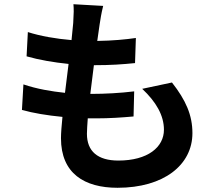

<svg xmlns="http://www.w3.org/2000/svg" viewBox="-20 -829 1040 910"><path d="M91 -429 84 -308C137 -293 203 -282 276 -275C272 -234 269 -198 269 -174C269 -7 380 61 537 61C756 61 892 -47 892 -198C892 -283 861 -354 795 -438L654 -408C720 -346 757 -282 757 -214C757 -132 681 -68 541 -68C443 -68 392 -112 392 -195C392 -213 394 -238 396 -268H436C499 -268 557 -272 613 -277L616 -396C551 -388 477 -384 415 -384H408L425 -520C506 -520 561 -524 620 -530L624 -649C577 -642 513 -636 441 -635L452 -712C456 -738 460 -765 469 -801L328 -809C330 -787 330 -767 327 -720L319 -639C246 -645 171 -658 112 -677L106 -562C165 -545 236 -533 305 -526L288 -389C223 -396 156 -407 91 -429Z"/></svg>

Font: Source Han Sans KR
Style: Bold
Weight: 700
Designer: Ryoko NISHIZUKA 西塚涼子 (kana, bopomofo & ideographs); Paul D. Hunt (Latin, Greek & Cyrillic); Sandoll Communications 산돌커뮤니
Foundry: Adobe
Version: Version 2.004;hotconv 1.0.118;makeotfexe 2.5.65603